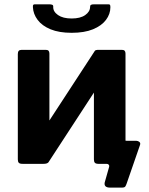

<svg xmlns="http://www.w3.org/2000/svg" viewBox="-20 -762 692 893"><path d="M492.1 110.6Q462.6 110.6 466.9 87L487.8 13.3Q489.1 7.6 485.6 3.8Q482.1 0 475.3 0H436.7V-107H556.2V-119.7Q556.2 -107 569.6 -107H614.8Q622.2 -107 628.4 -101.7Q634.6 -96.4 630.9 -86.8L569.5 90.5Q566 100.9 562.5 105.7Q559 110.6 546.2 110.6ZM209.8 -512.9V-24.1Q209.8 -10.7 203.5 -5.4Q197.3 0 182.9 0H84.6Q71.9 0 67.4 -4.9Q62.9 -9.7 62.9 -20.7V-510.7Q62.9 -530 79.1 -530H194.4Q209.8 -530 209.8 -512.9ZM563.7 -512.9V-24.1Q563.7 -10.7 557.4 -5.4Q551.2 0 536.8 0H438.5Q425.8 0 421.3 -4.9Q416.8 -9.7 416.8 -20.7V-510.7Q416.8 -530 433 -530H548.3Q563.7 -530 563.7 -512.9ZM419.5 -523 507.5 -470.5 205 -6.6 117 -59.5ZM313.3 -609.4Q254.9 -609.4 215.2 -625.7Q175.6 -642.1 155.1 -669.4Q134.5 -696.8 133.1 -728.3Q132.4 -736.6 134.6 -739.3Q136.8 -742 142.3 -742H207.3Q219.4 -742 223.8 -739.4Q228.3 -736.9 227.5 -730Q226.8 -708 249.8 -692Q272.7 -676 313.3 -676ZM313.3 -609.4V-676Q353.8 -676 376.4 -692Q399 -708 399 -730Q399 -736.9 403 -739.4Q407.1 -742 419.2 -742H484.2Q489.7 -742 491.6 -739.3Q493.4 -736.6 493.4 -728.3Q493.4 -696.8 472.9 -669.4Q452.3 -642.1 412.3 -625.7Q372.4 -609.4 313.3 -609.4Z"/></svg>

Font: Libre Franklin Thin
Style: Regular
Weight: 100
Designer: Pablo Impallari, Rodrigo Fuenzalida, Nhung Nguyen
Foundry: Impallari Type
Version: Version 3.000